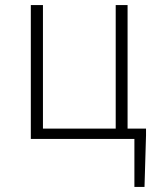

<svg xmlns="http://www.w3.org/2000/svg" viewBox="-20 -550 625 760"><path d="M512 0H102V-530H150V-41H438V-530H485V-41H558V-14L552 190H512Z"/></svg>

Font: Merged Yaku Han JP ExtraLight
Style: Regular
Weight: 250
Designer: Ryoko NISHIZUKA 西塚涼子 (kana, bopomofo & ideographs); Paul D. Hunt (Latin, Greek & Cyrillic); Sandoll Communications 산돌커뮤니
Foundry: Adobe
Version: Version 2.004